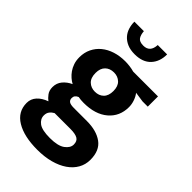

<svg xmlns="http://www.w3.org/2000/svg" viewBox="-272 -782 1115 1115"><g transform="rotate(45 286.0 -224.5)"><path d="M58 -315Q58 -354 73.5 -386Q89 -418 116.5 -440.5Q144 -463 181.5 -475Q219 -487 264 -487Q281 -487 301 -484.5Q321 -482 338 -477H542V-393H499L437 -402Q450 -386 458.5 -362Q467 -338 467 -314Q467 -238 412.5 -191.5Q358 -145 263 -145Q238 -145 219 -149Q194 -139 194 -116Q194 -100 205 -92Q216 -84 244 -84H351Q430 -84 477.5 -49.5Q525 -15 525 61Q525 100 506.5 132.5Q488 165 454 188.5Q420 212 372 225Q324 238 265 238Q156 238 92.5 199.5Q29 161 29 89Q29 56 51 31.5Q73 7 112 -7Q98 -17 84 -35.5Q70 -54 70 -82Q70 -115 90 -139Q110 -163 141 -177Q126 -185 111.5 -197.5Q97 -210 85 -227Q73 -244 65.5 -266Q58 -288 58 -315ZM186 16Q171 24 161 37Q151 50 151 70Q151 99 177.5 118.5Q204 138 269 138Q334 138 364 116Q394 94 394 66Q394 38 375 27Q356 16 316 16ZM337 -316Q337 -355 316 -375Q295 -395 263 -395Q230 -395 209.5 -375Q189 -355 189 -317Q189 -277 210 -257Q231 -237 263 -237Q296 -237 316.5 -257Q337 -277 337 -316ZM216 -687Q218 -658 229.5 -641.5Q241 -625 273 -625Q327 -625 330 -687H407Q407 -627 372.5 -590.5Q338 -554 273 -554Q237 -554 211.5 -565Q186 -576 169.5 -594.5Q153 -613 145.5 -637Q138 -661 138 -687Z"/></g></svg>

Font: Ek Mukta
Style: Bold
Weight: 700
Designer: Girish Dalvi and Yashodeep Gholap
Foundry: Ek Type
Version: Version 2.538;PS 1.002;hotconv 16.6.51;makeotf.lib2.5.65220;